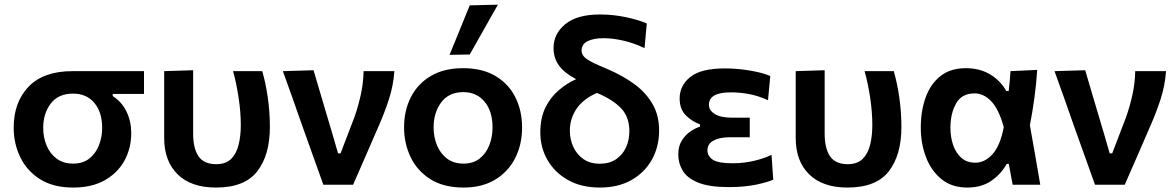

<svg xmlns="http://www.w3.org/2000/svg" viewBox="-20 -810 5154 842"><path d="M301 12.5Q213.5 12.5 155.5 -24.2Q97.5 -61 68.8 -120.8Q40 -180.5 40 -250Q40 -362 105.5 -430Q171 -498 298 -498H611.5V-398H474.5V-388.5Q514.5 -363 535 -320.2Q555.5 -277.5 555.5 -227Q555.5 -159.5 525.5 -105.2Q495.5 -51 438.8 -19.2Q382 12.5 301 12.5ZM300.5 -92.5Q343.5 -92.5 371.8 -114.8Q400 -137 414 -173Q428 -209 428 -249.5Q428 -317.5 394 -358.5Q360 -399.5 300 -399.5Q236.5 -399.5 203 -356.5Q169.5 -313.5 169.5 -248.5Q169.5 -208 184 -172.5Q198.5 -137 227.8 -114.8Q257 -92.5 300.5 -92.5Z M927 12.5Q818 12.5 759 -45.5Q700 -103.5 700 -204.5V-498L827 -502V-224Q827 -159.5 850.5 -124.8Q874 -90 928 -90Q970.5 -90 993.8 -113.2Q1017 -136.5 1026.5 -175.5Q1036 -214.5 1036 -261Q1036 -319 1026.2 -383Q1016.5 -447 1002 -498H1130Q1145.5 -445 1154.5 -381.5Q1163.5 -318 1163.5 -253Q1163.5 -130 1108.2 -58.8Q1053 12.5 927 12.5Z M1398 0Q1381 -47 1364 -95Q1347 -143 1330.5 -188.5L1299 -277Q1279.5 -332 1260 -388Q1240 -443.5 1220.5 -498L1355 -502Q1373 -442 1395.5 -365Q1418 -288 1439 -218.5L1462.5 -137.5H1473.5L1535 -298Q1553 -350.5 1563.2 -399.2Q1573.5 -448 1574.5 -498H1709.5Q1705 -434.5 1685.8 -375.2Q1666.5 -316 1642 -260.5Q1614 -195.5 1585.2 -129.5Q1556.5 -63.5 1528.5 0Z M2013 12.5Q1925 12.5 1867 -24.5Q1809 -61.5 1780.5 -121.5Q1752 -181.5 1752 -251Q1752 -325.5 1782 -384.2Q1812 -443 1869.8 -477Q1927.5 -511 2010.5 -511Q2095.5 -511 2153.2 -476.5Q2211 -442 2240.2 -383.2Q2269.5 -324.5 2269.5 -251Q2269.5 -176 2239.2 -116.5Q2209 -57 2151.5 -22.2Q2094 12.5 2013 12.5ZM2012.5 -92.5Q2055.5 -92.5 2083.8 -115Q2112 -137.5 2126 -173.8Q2140 -210 2140 -251Q2140 -322.5 2105 -364.2Q2070 -406 2012 -406Q1948.5 -406 1915 -361.2Q1881.5 -316.5 1881.5 -251Q1881.5 -210 1896 -173.8Q1910.5 -137.5 1939.8 -115Q1969 -92.5 2012.5 -92.5ZM1951.5 -569.5Q1973.5 -624 1996 -678.5Q2018 -732.5 2040 -786.5L2163.5 -789.5Q2131.5 -733.5 2101 -679Q2070.5 -624.5 2040 -571Z M2610.5 12.5Q2529.5 12.5 2471 -20.5Q2412.5 -53.5 2381 -108.2Q2349.5 -163 2349.5 -229.5Q2349.5 -291.5 2371.2 -336.8Q2393 -382 2428.8 -413Q2464.5 -444 2506.5 -463Q2457 -488.5 2432.2 -521.5Q2407.5 -554.5 2407.5 -599.5Q2407.5 -661.5 2459 -704Q2510.5 -746.5 2611.5 -746.5Q2670.5 -746.5 2727 -734.2Q2783.5 -722 2816.5 -707L2806.5 -599Q2762 -620.5 2715 -631.5Q2668 -642.5 2627 -642.5Q2583.5 -642.5 2557 -629.5Q2530.5 -616.5 2530.5 -587.5Q2530.5 -570 2546.8 -556Q2563 -542 2608 -522.5L2651 -504Q2714 -476.5 2763.8 -439.8Q2813.5 -403 2842 -353.2Q2870.5 -303.5 2870.5 -238Q2870.5 -167 2839 -110.2Q2807.5 -53.5 2749.2 -20.5Q2691 12.5 2610.5 12.5ZM2479 -237Q2479 -199 2494.2 -165.8Q2509.5 -132.5 2538.8 -112.2Q2568 -92 2611 -92Q2652.5 -92 2681.5 -111.5Q2710.5 -131 2725.2 -163.5Q2740 -196 2740 -235Q2740 -297.5 2703.2 -335.8Q2666.5 -374 2597.5 -402.5Q2536 -375 2507.5 -331.8Q2479 -288.5 2479 -237Z M3176 10.5Q3090 10.5 3041.8 -9.2Q2993.5 -29 2974 -61.5Q2954.5 -94 2954.5 -133Q2954.5 -168.5 2969.8 -193.2Q2985 -218 3007 -233Q3029 -248 3049.5 -254.5V-265Q3017 -276 2988.8 -303Q2960.5 -330 2960.5 -378.5Q2960.5 -434.5 3007 -472.2Q3053.5 -510 3159.5 -510Q3215 -510 3271 -500.2Q3327 -490.5 3358 -476.5L3348 -370.5Q3304 -390.5 3263.2 -397.8Q3222.5 -405 3186.5 -405Q3136 -405 3112.5 -391.2Q3089 -377.5 3089 -350.5Q3089 -325.5 3115 -309.8Q3141 -294 3189 -294H3268V-208H3178.5Q3135.5 -208 3109 -193.5Q3082.5 -179 3082.5 -151Q3082.5 -125 3106.2 -109.5Q3130 -94 3192.5 -94Q3243 -94 3289 -105.2Q3335 -116.5 3363.5 -131L3371 -22Q3345 -10.5 3294.5 0Q3244 10.5 3176 10.5Z M3696.5 12.5Q3587.5 12.5 3528.5 -45.5Q3469.5 -103.5 3469.5 -204.5V-498L3596.5 -502V-224Q3596.5 -159.5 3620 -124.8Q3643.5 -90 3697.5 -90Q3740 -90 3763.2 -113.2Q3786.5 -136.5 3796 -175.5Q3805.5 -214.5 3805.5 -261Q3805.5 -319 3795.8 -383Q3786 -447 3771.5 -498H3899.5Q3915 -445 3924 -381.5Q3933 -318 3933 -253Q3933 -130 3877.8 -58.8Q3822.5 12.5 3696.5 12.5Z M4222 12.5Q4153.5 12.5 4108.2 -24.8Q4063 -62 4040.5 -121.8Q4018 -181.5 4018 -250Q4018 -324 4039.5 -383.2Q4061 -442.5 4104.8 -476.8Q4148.5 -511 4215.5 -511Q4276.5 -511 4322 -483.8Q4367.5 -456.5 4393 -411H4403.5Q4406.5 -434 4408.2 -455.5Q4410 -477 4411.5 -498L4528.5 -503.5Q4525 -443.5 4516.2 -380Q4507.5 -316.5 4496.5 -260.5Q4508 -195.5 4519.5 -130.5Q4530.5 -65 4542 0H4421Q4416.5 -23 4412.2 -46Q4408 -69 4404 -91.5H4395Q4370.5 -47 4327.5 -17.2Q4284.5 12.5 4222 12.5ZM4257.5 -96.5Q4298.5 -96.5 4332.5 -133.8Q4366.5 -171 4382 -253Q4359.5 -332.5 4326.5 -366.5Q4293.5 -400.5 4254 -400.5Q4197.5 -400.5 4172.8 -356.2Q4148 -312 4148 -249Q4148 -210 4159.5 -175.2Q4171 -140.5 4195.2 -118.5Q4219.5 -96.5 4257.5 -96.5Z M4782 0Q4765 -47 4748 -95Q4731 -143 4714.5 -188.5L4683 -277Q4663.5 -332 4644 -388Q4624 -443.5 4604.5 -498L4739 -502Q4757 -442 4779.5 -365Q4802 -288 4823 -218.5L4846.5 -137.5H4857.5L4919 -298Q4937 -350.5 4947.2 -399.2Q4957.5 -448 4958.5 -498H5093.5Q5089 -434.5 5069.8 -375.2Q5050.5 -316 5026 -260.5Q4998 -195.5 4969.2 -129.5Q4940.5 -63.5 4912.5 0Z"/></svg>

Font: Heraclito SemiBold
Style: Regular
Weight: 600
Designer: Kostas Bartsokas (font) & Cristiano Sobral (main changes)
Foundry: Kostas Bartsokas (font) & Cristiano Sobral (main changes)
Version: Version 1.00;July 8, 2020;FontCreator 13.0.0.2655 64-bit